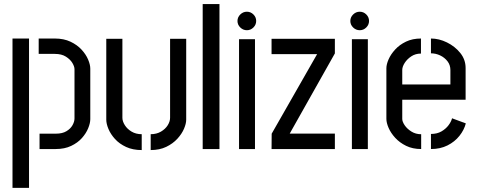

<svg xmlns="http://www.w3.org/2000/svg" viewBox="-20 -725 2325 934"><path d="M172.4 0V-74.8H252.6Q283.2 -74.8 303.1 -86.7Q323 -98.6 332.7 -115.9Q342.4 -133.2 342.4 -148.6V-388.4Q342.4 -401.4 332.1 -418.7Q321.8 -436 300.7 -449.4Q279.6 -462.8 246.6 -462.8H168.2V-537.6H246.6Q290.6 -537.6 323.1 -522.1Q355.6 -506.6 376.9 -483.4Q398.2 -460.2 408.7 -435.2Q419.2 -410.2 419.2 -391V-145.4Q419.2 -126.2 409 -101.2Q398.8 -76.2 378.4 -53.3Q358 -30.4 326.1 -15.2Q294.2 0 251.4 0ZM40.8 188.8V-537.6H121.2V188.8Z M713 5V-72.2Q741.8 -72.2 763.1 -84.8Q784.4 -97.4 795.9 -115.7Q807.4 -134.1 807.4 -152V-536.4H885.8V-142.7Q885.8 -123.9 875.2 -98.9Q864.6 -73.8 842.8 -50Q821 -26.2 788.6 -10.6Q756.2 5 713 5ZM669.4 5Q626.2 5 593.5 -10.1Q560.8 -25.3 539.5 -48.7Q518.2 -72.2 507.6 -97.6Q497 -122.9 497 -142.6V-536.4H575.4V-152Q575.4 -134.8 587.2 -116.1Q599 -97.4 620.1 -84.8Q641.2 -72.2 669.4 -72.2Z M966 0V-705.2H1047.6V0Z M1142.8 0V-534.4H1220.4V0ZM1181 -578Q1162.6 -578 1148.9 -591.3Q1135.2 -604.6 1135.2 -622.9Q1135.2 -641.2 1148.9 -654.6Q1162.6 -668 1181 -668Q1199.4 -668 1212.8 -654.7Q1226.2 -641.4 1226.2 -623.1Q1226.2 -604.8 1212.8 -591.4Q1199.4 -578 1181 -578Z M1301 0 1301.6 -74.6 1522.6 -461.6H1301V-536.4H1609V-465.2L1389.4 -75.2H1609V0Z M1691.8 0V-534.4H1769.4V0ZM1730 -578Q1711.6 -578 1697.9 -591.3Q1684.2 -604.6 1684.2 -622.9Q1684.2 -641.2 1697.9 -654.6Q1711.6 -668 1730 -668Q1748.4 -668 1761.8 -654.7Q1775.2 -641.4 1775.2 -623.1Q1775.2 -604.8 1761.8 -591.4Q1748.4 -578 1730 -578Z M2028.8 0Q1987.2 0 1955.5 -15.6Q1923.8 -31.2 1902.4 -54.7Q1881 -78.2 1870.3 -103Q1859.6 -127.8 1859.6 -146.6V-393Q1859.6 -411.8 1870.3 -436.3Q1881 -460.8 1902.3 -484.1Q1923.6 -507.4 1955.1 -522.5Q1986.6 -537.6 2027.8 -537.6V-464.4Q2001 -464.4 1980.7 -450.9Q1960.4 -437.4 1948.6 -418.9Q1936.8 -400.4 1936.8 -384.6V-314.2H2171V-384.2Q2171 -408.6 2157 -426.8Q2143 -445 2121.4 -455.3Q2099.8 -465.6 2076.4 -465.6V-537.6Q2115.6 -537.6 2154.3 -518.6Q2193 -499.6 2219 -467.4Q2245 -435.2 2245 -394V-239.8H1936.8V-146.6Q1936.8 -133 1948.6 -115.6Q1960.4 -98.2 1981.3 -85.1Q2002.2 -72 2028.8 -72ZM2076.4 0V-73.4Q2106.4 -73.4 2127.6 -85.8Q2148.8 -98.2 2161.9 -115.7Q2175 -133.2 2179 -149.6L2246 -124.8Q2237.8 -92.8 2215 -64.1Q2192.2 -35.4 2157.1 -17.7Q2122 0 2076.4 0Z"/></svg>

Font: Stick No Bills ExtraLight
Style: Regular
Weight: 200
Designer: Kosala Senevirathne, Siva Puranthara, Lasantha Premarathna, Tharique Azeez
Foundry: mooniak
Version: Version 2.000